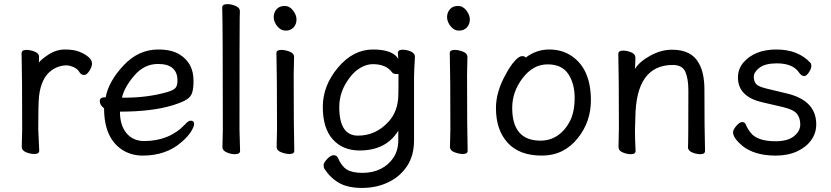

<svg xmlns="http://www.w3.org/2000/svg" viewBox="-20 -733 4042 934"><path d="M147 16.1Q127.9 16.1 106.9 7.6Q85.9 -1 85.9 -18.1L87.9 -106Q87.9 -367.2 85 -474.1Q85 -490.2 108.9 -490.2Q127.9 -490.2 148.9 -481.7Q169.9 -473.1 169.9 -458Q169.9 -436 168.9 -428.2Q180.2 -443.8 214.8 -466.8Q252.9 -492.2 295.9 -492.2Q337.9 -492.2 365 -481.7Q392.1 -471.2 409.9 -456.1Q427.7 -440.9 427.7 -423.8Q427.7 -408.2 414.8 -388.2Q401.9 -368.2 389.2 -368.2Q375 -368.2 367.2 -380.9Q357.9 -397.9 337.9 -406.5Q317.9 -415 304.2 -415Q264.2 -415 230 -390.1Q180.2 -354 169.9 -265.1Q166 -230 166 -106L170.9 0Q170.9 16.1 147 16.1Z M585.4 -257.8Q696.3 -257.8 790.5 -284.2Q824.2 -293.9 833.7 -305.4Q843.3 -316.9 843.3 -340.8Q843.3 -421.9 748.5 -421.9Q682.1 -421.9 633.8 -366Q585.4 -310.1 573.2 -257.8ZM674.3 23.9Q621.1 23.9 578.1 -2Q486.3 -59.1 486.3 -206.1Q465.3 -222.2 465.3 -241Q465.3 -259.8 490.2 -259.8H494.1Q508.3 -336.9 580.8 -414.6Q653.3 -492.2 749.5 -492.2Q813.5 -492.2 851.6 -469.2Q921.4 -428.2 921.4 -339.8Q921.4 -305.2 915.3 -283.7Q909.2 -262.2 888.2 -249Q867.2 -235.8 821.3 -221.2Q720.2 -189.9 563.5 -189.9Q563.5 -123 595.5 -85Q627.4 -46.9 681.2 -46.9Q804.2 -46.9 881.3 -128.9Q895.5 -146 908.2 -146Q924.3 -146 924.3 -129.9Q924.3 -117.2 909.4 -93Q894.5 -68.8 863.3 -42Q788.6 23.9 674.3 23.9Z M1122.1 17.1Q1103 17.1 1082.5 8.1Q1062 -1 1062 -17.1L1064 -105Q1064 -609.9 1061 -696.8Q1061 -712.9 1086.9 -712.9Q1106 -712.9 1126.5 -703.9Q1147 -694.8 1147 -679.2Q1147 -658.2 1146 -643.1Q1145 -589.8 1145 -105L1147.9 1Q1147.9 17.1 1122.1 17.1Z M1388.7 16.1Q1369.6 16.1 1347.7 7.6Q1325.7 -1 1325.7 -17.1L1327.6 -105Q1327.6 -368.2 1324.7 -475.1Q1324.7 -490.2 1348.6 -490.2Q1367.7 -490.2 1389.2 -481.7Q1410.6 -473.1 1410.6 -457L1408.7 -368.2Q1408.7 -105 1411.6 1Q1411.6 16.1 1388.7 16.1ZM1311.5 -649.9Q1311.5 -671.9 1325.4 -688Q1339.4 -704.1 1364.7 -704.1Q1388.7 -704.1 1405.5 -682.1Q1422.4 -660.2 1422.4 -638.2Q1422.4 -615.2 1408 -599.6Q1393.6 -584 1369.6 -584Q1345.7 -584 1328.6 -605.5Q1311.5 -627 1311.5 -649.9Z M1721.2 -73.2Q1809.1 -73.2 1871.1 -142.1Q1914.1 -189.9 1917.5 -263.2Q1918.5 -290 1918.5 -372.1Q1918.5 -373 1906.5 -373Q1894.5 -373 1887.2 -380.9Q1858.4 -420.9 1793.5 -420.9Q1763.2 -420.9 1732.7 -402.8Q1702.1 -384.8 1680.2 -354Q1630.4 -289.1 1630.4 -211.9Q1630.4 -73.2 1721.2 -73.2ZM1741.2 181.2Q1671.4 181.2 1628.9 156.5Q1586.4 131.8 1558.1 87.9Q1554.2 82 1554.2 69.8Q1554.2 59.1 1571.3 40.5Q1588.4 22 1603.3 22Q1618.2 22 1624.5 36.1Q1641.1 75.2 1667.2 91.6Q1693.4 107.9 1743.4 107.9Q1793.5 107.9 1832.3 88.4Q1871.1 68.8 1894.3 33.4Q1917.5 -2 1917.5 -50.8V-97.2Q1858.4 -1 1729.5 -1Q1647.5 -1 1598.9 -54.9Q1550.3 -108.9 1550.3 -212.9Q1550.3 -316.9 1624.3 -404.5Q1698.2 -492.2 1794.2 -492.2Q1890.1 -492.2 1917.5 -446.8L1915.5 -475.1Q1915.5 -491.2 1939.5 -491.2Q1957.5 -491.2 1978 -482.7Q1998.5 -474.1 1998.5 -457Q1994.1 -380.9 1994.1 -357.9V-49.8Q1994.1 24.9 1959.2 76.4Q1924.3 127.9 1867.2 154.5Q1810.1 181.2 1741.2 181.2Z M2231.9 16.1Q2212.9 16.1 2190.9 7.6Q2168.9 -1 2168.9 -17.1L2170.9 -105Q2170.9 -368.2 2168 -475.1Q2168 -490.2 2191.9 -490.2Q2210.9 -490.2 2232.4 -481.7Q2253.9 -473.1 2253.9 -457L2252 -368.2Q2252 -105 2254.9 1Q2254.9 16.1 2231.9 16.1ZM2154.8 -649.9Q2154.8 -671.9 2168.7 -688Q2182.6 -704.1 2208 -704.1Q2231.9 -704.1 2248.8 -682.1Q2265.6 -660.2 2265.6 -638.2Q2265.6 -615.2 2251.2 -599.6Q2236.8 -584 2212.9 -584Q2189 -584 2171.9 -605.5Q2154.8 -627 2154.8 -649.9Z M2609.4 -48.8Q2656.7 -48.8 2693.6 -74.5Q2730.5 -100.1 2752.9 -144.5Q2775.4 -189 2775.4 -257.8Q2775.4 -326.2 2744.4 -373Q2713.4 -419.9 2643.6 -419.9Q2573.7 -419.9 2522.7 -353.5Q2471.7 -287.1 2471.7 -208Q2471.7 -48.8 2609.4 -48.8ZM2615.7 23.9Q2506.3 23.9 2449.5 -38.6Q2392.6 -101.1 2392.6 -207Q2392.6 -289.1 2443.4 -377Q2463.4 -414.1 2484.4 -437Q2505.4 -460 2519.5 -460Q2532.7 -460 2537.6 -453.1Q2589.4 -492.2 2651.4 -492.2Q2713.4 -492.2 2758.8 -461.9Q2854.5 -398.9 2854.5 -245.1Q2854.5 -141.1 2791.5 -62Q2723.6 23.9 2615.7 23.9Z M3386.7 17.1Q3367.7 17.1 3347.2 8.5Q3326.7 0 3326.7 -17.1Q3328.6 -34.2 3328.6 -293Q3328.6 -351.1 3313.7 -384Q3298.8 -417 3252.9 -417Q3073.7 -417 3070.8 -162.1L3068.8 -97.2Q3068.8 -59.1 3071.8 1Q3071.8 17.1 3048.8 17.1Q3029.8 17.1 3009.3 8.5Q2988.8 0 2988.8 -17.1L2990.7 -115.2Q2990.7 -363.8 2987.8 -471.2Q2987.8 -486.8 3011.7 -486.8Q3029.8 -486.8 3050.3 -478.5Q3070.8 -470.2 3070.8 -453.1V-439Q3068.8 -411.1 3068.8 -397.9Q3090.8 -433.1 3143.3 -462.2Q3195.8 -491.2 3249 -491.2Q3344.7 -491.2 3379.9 -424.8Q3406.7 -377.9 3406.7 -296.9Q3406.7 -105 3409.7 1Q3409.7 17.1 3386.7 17.1Z M3753.9 23.9Q3649.9 23.9 3590.8 -23.9Q3545.9 -62 3545.9 -89.8Q3545.9 -102.1 3562 -120.6Q3578.1 -139.2 3589.8 -139.2Q3603 -139.2 3607.9 -127.9Q3614.7 -108.9 3629.9 -89.8Q3661.1 -45.9 3752.9 -45.9Q3812 -45.9 3842.5 -70.6Q3873 -95.2 3873 -127.2Q3873 -159.2 3856.4 -179.7Q3839.8 -200.2 3788.3 -212.2Q3736.8 -224.1 3687 -235.8Q3569.8 -263.2 3569.8 -356Q3569.8 -397 3595.7 -428.2Q3650.9 -492.2 3756.8 -492.2Q3862.8 -492.2 3922.9 -426.8Q3926.8 -422.9 3926.8 -410.9Q3926.8 -398.9 3914.8 -380.9Q3902.8 -362.8 3892.1 -362.8Q3879.9 -362.8 3867.7 -378.9Q3837.9 -424.8 3758.8 -424.8Q3703.1 -424.8 3675 -403.8Q3647 -382.8 3647 -359.9Q3647 -335.9 3658.9 -323.5Q3670.9 -311 3710 -301.8L3805.7 -278.8Q3950.7 -245.1 3950.7 -127.9Q3950.7 -85.9 3926.3 -51.5Q3901.9 -17.1 3857.4 3.4Q3813 23.9 3753.9 23.9Z"/></svg>

Font: LXGW WenKai GB Screen
Style: Regular
Weight: 400
Designer: LXGW / Fontworks Inc.
Foundry: LXGW / Fontworks Inc.
Version: Version 1.321;February 19, 2024;FontCreator 14.0.0.2901 64-b